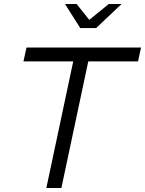

<svg xmlns="http://www.w3.org/2000/svg" viewBox="-20 -937 723 957"><path d="M211 0 345 -631H97L112 -700H683L668 -631H420L286 0ZM380 -797 304 -917H362L425 -838L522 -917H586L459 -797Z"/></svg>

Font: Red Hat Display
Style: Italic
Weight: 400
Italic angle: -12°
Designer: Pentagram, MCKL
Foundry: Pentagram, MCKL
Version: Version 1.023; ttfautohint (v1.8.3)